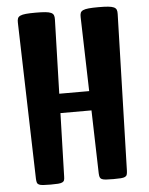

<svg xmlns="http://www.w3.org/2000/svg" viewBox="-56 -871 714 918"><g transform="rotate(-5 300.5 -412.5)"><path d="M61 -784.7Q60.5 -797.4 63.5 -805.2Q66.4 -813 75.9 -817.4Q85.4 -821.8 103 -823.5Q120.6 -825.2 149.9 -825.2Q178.7 -825.2 196.3 -823.5Q213.9 -821.8 223.4 -817.4Q232.9 -813 236.1 -805.2Q239.3 -797.4 238.8 -784.7L228.5 -429.2H372.1L362.3 -784.7Q361.8 -797.4 364.7 -805.2Q367.7 -813 377.2 -817.4Q386.7 -821.8 404.3 -823.5Q421.9 -825.2 451.2 -825.2Q480 -825.2 497.6 -823.5Q515.1 -821.8 524.7 -817.4Q534.2 -813 537.4 -805.2Q540.5 -797.4 540 -784.7L518.6 -33.2Q518.1 -22 515.9 -15.4Q513.7 -8.8 506.8 -5.4Q500 -2 486.8 -1Q473.6 0 451.2 0Q428.7 0 415.3 -1Q401.9 -2 395 -5.4Q388.2 -8.8 386 -15.4Q383.8 -22 383.3 -33.2L375 -336.4H226.1L217.3 -33.2Q217.3 -22 215.1 -15.4Q212.9 -8.8 205.8 -5.4Q198.7 -2 185.5 -1Q172.4 0 149.9 0Q127.4 0 114 -1Q100.6 -2 93.8 -5.4Q86.9 -8.8 84.7 -15.4Q82.5 -22 82 -33.2Z"/></g></svg>

Font: Denk One
Style: Regular
Weight: 400
Designer: Irina Smirnova
Foundry: Irina Smirnova
Version: Version 1.002